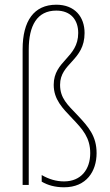

<svg xmlns="http://www.w3.org/2000/svg" viewBox="-20 -785 469 815"><path d="M339 -645C339 -713 298 -765 219 -765C124 -765 76 -696 76 -576V0H102V-574C102 -676 137 -740 219 -740C281 -740 312 -700 312 -645C312 -539 208 -528 208 -425C208 -363 245 -326 288 -281C330 -237 363 -201 363 -135C363 -66 324 -15 252 -15C219 -15 188 -24 157 -42V-14C182 1 214 10 252 10C347 10 390 -58 390 -135C390 -207 356 -246 309 -296C267 -340 235 -368 235 -425C235 -518 339 -527 339 -645Z"/></svg>

Font: Noto Sans Hebrew Condensed Thin
Style: Regular
Weight: 100
Width: 3
Designer: Monotype Design Team
Foundry: Monotype Imaging Inc.
Version: Version 2.004